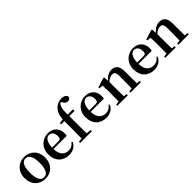

<svg xmlns="http://www.w3.org/2000/svg" viewBox="274 -2186 3557 3557"><g transform="rotate(-45 2052.5 -407.0)"><path d="M311 16C464 16 581 -89 581 -269C581 -449 456 -551 311 -551C165 -551 41 -448 41 -269C41 -90 156 16 311 16ZM311 -21C228 -21 182 -102 182 -268C182 -433 228 -514 311 -514C392 -514 440 -433 440 -268C440 -102 392 -21 311 -21Z M801 -307C807 -453 862 -514 925 -514C986 -514 1029 -462 1029 -381C1029 -330 1018 -307 972 -307ZM1147 -270C1152 -287 1154 -306 1154 -332C1154 -458 1071 -551 934 -551C794 -551 662 -448 662 -268C662 -86 776 16 933 16C1032 16 1108 -31 1148 -113L1128 -127C1093 -80 1050 -50 978 -50C881 -50 805 -117 801 -270Z M1224 -526V-493H1309V-235C1309 -169 1308 -104 1306 -40L1229 -31V0H1537V-31L1442 -42C1441 -106 1440 -170 1440 -235V-493H1577V-535H1439C1435 -649 1446 -717 1477 -763C1484 -775 1495 -785 1508 -792L1529 -764C1556 -720 1583 -704 1617 -704C1659 -704 1683 -729 1684 -763C1672 -811 1622 -830 1566 -830C1509 -830 1450 -812 1397 -761C1351 -716 1320 -650 1310 -536Z M1775 -307C1781 -453 1836 -514 1899 -514C1960 -514 2003 -462 2003 -381C2003 -330 1992 -307 1946 -307ZM2121 -270C2126 -287 2128 -306 2128 -332C2128 -458 2045 -551 1908 -551C1768 -551 1636 -448 1636 -268C1636 -86 1750 16 1907 16C2006 16 2082 -31 2122 -113L2102 -127C2067 -80 2024 -50 1952 -50C1855 -50 1779 -117 1775 -270Z M2755 -39C2754 -96 2753 -178 2753 -235V-357C2753 -491 2694 -551 2600 -551C2535 -551 2473 -523 2410 -450L2403 -541L2389 -550L2197 -489V-464L2276 -456C2279 -408 2280 -372 2280 -307V-235C2280 -180 2279 -97 2278 -40L2205 -31V0H2479V-31L2414 -39C2413 -96 2412 -180 2412 -235V-415C2461 -460 2506 -480 2543 -480C2597 -480 2622 -450 2622 -363V-235C2622 -178 2621 -96 2619 -40L2549 -31V0H2823V-31Z M3030 -307C3036 -453 3091 -514 3154 -514C3215 -514 3258 -462 3258 -381C3258 -330 3247 -307 3201 -307ZM3376 -270C3381 -287 3383 -306 3383 -332C3383 -458 3300 -551 3163 -551C3023 -551 2891 -448 2891 -268C2891 -86 3005 16 3162 16C3261 16 3337 -31 3377 -113L3357 -127C3322 -80 3279 -50 3207 -50C3110 -50 3034 -117 3030 -270Z M4010 -39C4009 -96 4008 -178 4008 -235V-357C4008 -491 3949 -551 3855 -551C3790 -551 3728 -523 3665 -450L3658 -541L3644 -550L3452 -489V-464L3531 -456C3534 -408 3535 -372 3535 -307V-235C3535 -180 3534 -97 3533 -40L3460 -31V0H3734V-31L3669 -39C3668 -96 3667 -180 3667 -235V-415C3716 -460 3761 -480 3798 -480C3852 -480 3877 -450 3877 -363V-235C3877 -178 3876 -96 3874 -40L3804 -31V0H4078V-31Z"/></g></svg>

Font: Source Han Serif
Style: Bold
Weight: 700
Designer: Ryoko NISHIZUKA 西塚涼子 (kana & ideographs); Frank Grießhammer (Latin, Greek & Cyrillic); Wenlong ZHANG 张文龙 (bopomofo); San
Foundry: Adobe Systems Incorporated
Version: Version 1.001;PS 1.001;hotconv 16.6.54;makeotf.lib2.5.65590